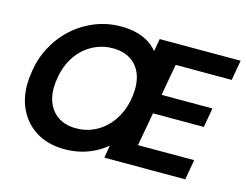

<svg xmlns="http://www.w3.org/2000/svg" viewBox="-99 -871 1335 1043"><g transform="rotate(15 568.5 -350.0)"><path d="M337 12Q240 12 171.5 -32.5Q103 -77 71.5 -155.5Q40 -234 55 -336Q65 -419 101 -487.5Q137 -556 192 -606Q247 -656 316 -684Q385 -712 462 -712Q507 -712 545.5 -703Q584 -694 615.5 -675.5Q647 -657 669 -629L682 -700H1137L1117 -587H802L770 -410H1056L1037 -301H751L717 -113H1033L1013 0H558L570 -71Q538 -44 501 -25.5Q464 -7 422.5 2.5Q381 12 337 12ZM367 -114Q417 -114 459.5 -132Q502 -150 535.5 -183Q569 -216 591 -261.5Q613 -307 620 -363Q629 -432 611 -482Q593 -532 551.5 -559Q510 -586 449 -586Q401 -586 358 -568Q315 -550 281.5 -517.5Q248 -485 226.5 -440Q205 -395 198 -339Q188 -270 206.5 -219.5Q225 -169 266 -141.5Q307 -114 367 -114Z"/></g></svg>

Font: DM Sans 36pt ExtraBold
Style: Italic
Weight: 800
Italic angle: -10°
Designer: Colophon Foundry, Jonny Pinhorn
Foundry: Colophon Foundry
Version: Version 4.004;gftools[0.9.30]